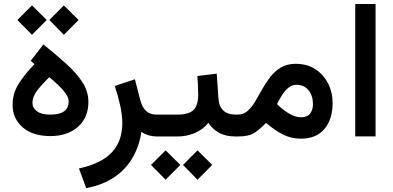

<svg xmlns="http://www.w3.org/2000/svg" viewBox="-20 -698 2012 982"><path d="M156.2 -370.1 137.2 -387.2 202.1 -470.7Q263.7 -420.9 316.2 -374Q368.7 -327.1 400.4 -279.1Q432.1 -231 432.1 -176.8Q432.1 -95.7 378.2 -48.8Q324.2 -2 238.3 -2Q146.5 -2 95.5 -47.1Q44.4 -92.3 44.4 -161.1Q44.4 -219.7 74.7 -268.3Q105 -316.9 156.2 -370.1ZM331.1 -178.7Q331.1 -198.2 315.7 -220Q300.3 -241.7 277.6 -263.2Q254.9 -284.7 232.4 -303.2Q196.3 -269 171.1 -236.3Q146 -203.6 146 -171.9Q146 -146 168.9 -128.9Q191.9 -111.8 237.8 -111.8Q331.1 -111.8 331.1 -178.7ZM306.6 -670.4 381.8 -595.7 306.6 -520 232.4 -595.7ZM143.6 -670.4 218.8 -595.7 143.6 -520 68.8 -595.7Z M786.6 0Q758.3 0 737.1 -7.1Q715.8 -14.2 703.1 -23.4Q693.4 45.4 660.6 104.5Q627.9 163.6 569.1 205.3Q510.3 247.1 420.9 264.2L383.8 163.6Q497.1 139.2 551.3 82Q605.5 24.9 605.5 -67.9Q605.5 -110.8 594.2 -160.6Q583 -210.4 566.9 -258.3L669.9 -292.5L697.3 -186.5Q707 -149.4 727.1 -130.6Q747.1 -111.8 781.2 -111.8H799.8V0Z M780.3 -111.8H887.7Q945.8 -111.8 969.7 -135.5Q993.7 -159.2 993.7 -212.9Q993.7 -238.8 992.4 -262.5Q991.2 -286.1 989.3 -309.1L1088.4 -321.3L1097.2 -195.8Q1102.1 -111.8 1187 -111.8H1197.3V0H1186Q1134.3 0 1100.6 -18.6Q1066.9 -37.1 1045.9 -69.8Q1018.1 -35.2 976.1 -17.6Q934.1 0 887.7 0H780.3ZM990.2 70.8 1065.4 145.5 990.2 221.2 916 145.5ZM827.1 70.8 902.3 145.5 827.1 221.2 752.4 145.5Z M1519 11.2Q1469.2 11.2 1426.8 -10.3Q1384.3 -31.7 1340.8 -69.8Q1311 -38.1 1282 -19Q1252.9 0 1198.7 0H1177.2V-111.8H1196.3Q1225.1 -111.8 1246.3 -130.6Q1267.6 -149.4 1285.2 -179Q1302.7 -208.5 1321 -241.7Q1339.4 -274.9 1362.3 -304.4Q1385.3 -334 1416.7 -352.8Q1448.2 -371.6 1492.7 -371.6Q1550.3 -371.6 1592.5 -344.2Q1634.8 -316.9 1658 -271.2Q1681.2 -225.6 1681.2 -170.9Q1681.2 -88.4 1639.6 -38.6Q1598.1 11.2 1519 11.2ZM1495.6 -264.2Q1473.1 -264.2 1454.8 -249Q1436.5 -233.9 1422.1 -211.2Q1407.7 -188.5 1397 -165.5Q1412.1 -150.4 1426.3 -139.4Q1440.4 -128.4 1453.6 -120.1Q1490.2 -98.1 1519 -98.1Q1550.8 -98.1 1565.7 -116.7Q1580.6 -135.3 1580.6 -166Q1580.6 -208 1558.1 -236.1Q1535.6 -264.2 1495.6 -264.2Z M1900.9 -677.7V-0.5H1796.9V-677.7Z"/></svg>

Font: Vazirmatn FD NL Medium
Style: Regular
Weight: 500
Designer: Saber Rastikerdar
Foundry: Saber Rastikerdar
Version: Version 33.003